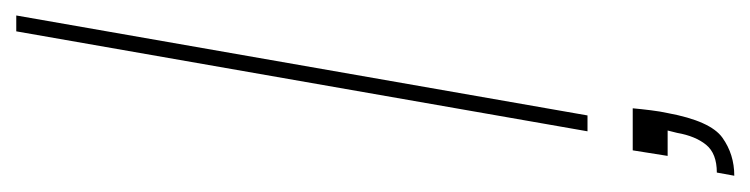

<svg xmlns="http://www.w3.org/2000/svg" viewBox="-400 -388 945 242"><g transform="rotate(-90 73.0 -267.5)"><path d="M28 0 154 -720H174L48 0ZM-28 185 -24 163Q0 163 11 149.5Q22 136 26 113L29 101H-3L4 57H57Q56 68 54.5 80Q53 92 51 101Q41 155 20 170Q-1 185 -28 185Z"/></g></svg>

Font: DM Sans 17pt Thin
Style: Italic
Weight: 250
Italic angle: -10°
Version: Version 4.004;gftools[0.9.30]